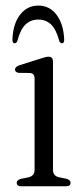

<svg xmlns="http://www.w3.org/2000/svg" viewBox="-20 -652 293 672"><path d="M165.5 -436V-57.5Q165.5 -36 187 -31.5L212 -26.5Q227 -22 227 -12.5Q227 0 210.5 0H54.5Q38.5 0 38.5 -12.5Q38.5 -21.5 53 -26L80 -31.5Q101 -36.5 101 -57.5V-377Q101 -395 85.5 -396.5L45.5 -397Q32.5 -399 32.5 -408.5Q32.5 -418 47.5 -423.5L122.5 -447Q131.5 -450 138.2 -451.8Q145 -453.5 150 -453.5Q165.5 -453.5 165.5 -436ZM114.3 -583.5Q87.6 -583.5 69.6 -566.5Q51.5 -549.5 41.4 -510.5Q38 -500.5 31.6 -500.5Q22.7 -500.5 23.6 -515Q25.7 -568.5 50.3 -600.5Q74.9 -632.5 114.3 -632.5Q153.3 -632.5 177.7 -600.5Q202.1 -568.5 204.6 -515Q205.5 -500.5 196.6 -500.5Q190.2 -500.5 186.8 -510.5Q176.6 -549 158.8 -566.2Q141 -583.5 114.3 -583.5Z"/></svg>

Font: Fraunces 72pt Soft Light
Style: Regular
Weight: 300
Version: Version 1.000;[b76b70a41]